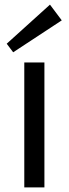

<svg xmlns="http://www.w3.org/2000/svg" viewBox="-20 -810 297 830"><path d="M172 -540V0H85V-540ZM247 -722 37 -584 9 -621 196 -790Z"/></svg>

Font: Pathway Extreme
Style: Regular
Weight: 400
Designer: Eduardo Rodriguez Tunni
Foundry: Eduardo Rodriguez Tunni
Version: Version 1.001;gftools[0.9.26]